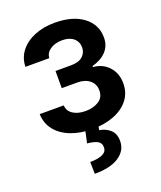

<svg xmlns="http://www.w3.org/2000/svg" viewBox="-143 -644 803 958"><g transform="rotate(-20 258.5 -164.5)"><path d="M36.6 -149.5H164.1Q165.8 -119.3 191.4 -102.5Q217 -85.6 257.8 -85.6Q299.4 -85.6 328.1 -103.9Q356.9 -122.2 356.9 -159.4Q356.9 -192.5 332.6 -213.1Q308.2 -233.7 267.8 -233.7H184.3V-324.9H267.8Q307.9 -324.9 328.7 -343.4Q349.4 -361.9 349.4 -389.9Q349.4 -420.5 327.6 -439.1Q305.8 -457.7 267.8 -457.7Q229 -457.7 203.7 -440.3Q178.3 -422.9 177.2 -395.6H50.4Q51.5 -443.2 79.4 -478.5Q107.2 -513.8 154.7 -533.2Q202.1 -552.6 261.7 -552.6Q357.2 -552.6 413 -510.5Q468.8 -468.4 468.8 -399.5Q468.8 -355.5 441.1 -326.3Q413.4 -297.2 366.5 -284.8V-279.1Q415.1 -276.3 448.2 -241.3Q481.2 -206.3 481.2 -151.3Q481.2 -101.2 452.6 -64.8Q424 -28.4 373.8 -8.9Q323.5 10.7 258.9 10.7Q196 10.7 146.3 -8.3Q96.6 -27.3 67.5 -63.2Q38.4 -99.1 36.6 -149.5ZM224.1 -2.8H293.7L288 27.3Q321.4 32.3 344.6 53.1Q367.9 73.9 367.9 112.9Q368.3 163.4 322.8 193.9Q277.3 224.4 193.2 224.4L191.8 161.2Q232.6 161.2 256.7 150.4Q280.9 139.6 281.2 116.1Q282 93.4 264.4 82.9Q246.8 72.4 208.8 68.5Z"/></g></svg>

Font: Inter UI Semi Bold
Style: Regular
Weight: 600
Designer: Rasmus Andersson
Foundry: rsms
Version: 3.2;8d6f07862